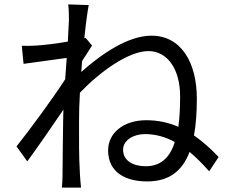

<svg xmlns="http://www.w3.org/2000/svg" viewBox="-20 -814 1040 872"><path d="M293 -720 288 -625C236 -616 177 -609 144 -607C120 -606 101 -605 79 -606L87 -524L283 -551L276 -454C226 -375 111 -219 55 -149L104 -81C153 -148 219 -244 268 -316L267 -277C265 -168 265 -117 264 -21C264 -5 263 24 261 38H348C346 20 344 -5 343 -23C338 -112 339 -173 339 -264C339 -303 340 -347 343 -393C432 -486 562 -582 654 -582C739 -582 798 -502 798 -377C798 -327 796 -280 790 -238C744 -258 696 -268 644 -268C542 -268 471 -211 471 -131C471 -30 552 10 648 10C749 10 808 -38 841 -124C871 -99 900 -70 930 -36L973 -101C935 -141 898 -173 861 -199C870 -247 874 -304 874 -366C874 -531 802 -652 668 -652C558 -652 434 -563 349 -487L353 -537L398 -607L369 -642L363 -640C370 -710 378 -766 383 -791L290 -794C293 -769 293 -742 293 -720ZM774 -169C753 -102 713 -59 642 -59C586 -59 539 -83 539 -134C539 -177 586 -205 638 -205C687 -205 732 -192 774 -169Z"/></svg>

Font: Source Han Sans JP
Style: Regular
Weight: 400
Designer: Ryoko NISHIZUKA 西塚涼子 (kana, bopomofo & ideographs); Paul D. Hunt (Latin, Greek & Cyrillic); Sandoll Communications 산돌커뮤니
Foundry: Adobe
Version: Version 2.004;hotconv 1.0.118;makeotfexe 2.5.65603